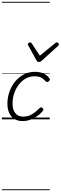

<svg xmlns="http://www.w3.org/2000/svg" viewBox="-20 -1303 663 2096"><path d="M230 19Q174 19 136.5 -4.5Q99 -28 80 -71Q61 -114 61 -171Q61 -238 82.5 -300Q104 -362 144 -411.5Q184 -461 239.5 -490Q295 -519 363 -519Q418 -519 459 -498.5Q500 -478 520 -447Q526 -438 524 -431Q522 -424 512 -415Q502 -408 493.5 -408Q485 -408 478 -416Q459 -439 431.5 -454.5Q404 -470 357 -470Q302 -470 258 -444Q214 -418 182 -375Q150 -332 133.5 -279.5Q117 -227 117 -172Q117 -129 130 -97Q143 -65 169.5 -47.5Q196 -30 236 -30Q270 -30 299 -41Q328 -52 356 -73.5Q384 -95 414 -124Q422 -133 430.5 -131Q439 -129 445 -123Q453 -116 454 -108.5Q455 -101 447 -92Q415 -54 378 -29.5Q341 -5 303 7Q265 19 230 19ZM601 -840Q610 -840 616.5 -833.5Q623 -827 623 -819Q623 -813 620.5 -809.5Q618 -806 614 -802L434 -639Q426 -631 419 -628.5Q412 -626 404 -626Q397 -626 391 -629Q385 -632 380 -641L290 -804Q287 -808 285.5 -812Q284 -816 284 -820Q284 -829 293 -834.5Q302 -840 309 -840Q315 -840 319 -837.5Q323 -835 326 -830L415 -695L580 -830Q587 -835 591.5 -837.5Q596 -840 601 -840ZM0 763H523V773H0ZM0 -20H523V0H0ZM0 -505H523V-500H0ZM0 -1283H523V-1273H0Z"/></svg>

Font: Playwrite NL Guides
Style: Regular
Weight: 400
Designer: Veronika Burian, José Scaglione
Foundry: TypeTogether
Version: Version 1.003